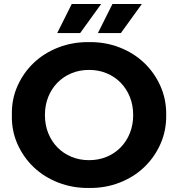

<svg xmlns="http://www.w3.org/2000/svg" viewBox="-20 -921 884 953"><path d="M39 -350Q37 -427 66.5 -493.5Q96 -560 147.5 -609Q199 -658 270 -685.5Q341 -713 422 -712Q503 -713 573.5 -685.5Q644 -658 695.5 -609Q747 -560 776.5 -493.5Q806 -427 805 -350Q806 -273 776.5 -206.5Q747 -140 695.5 -91Q644 -42 573.5 -14.5Q503 13 422 12Q341 13 270 -14.5Q199 -42 147.5 -91Q96 -140 66.5 -206.5Q37 -273 39 -350ZM641 -350Q641 -399 624.5 -440Q608 -481 578.5 -511Q549 -541 509 -557.5Q469 -574 422 -574Q375 -574 335 -557.5Q295 -541 265.5 -511Q236 -481 219.5 -440Q203 -399 203 -350Q203 -301 219.5 -260Q236 -219 265.5 -189Q295 -159 335 -142.5Q375 -126 422 -126Q469 -126 509 -142.5Q549 -159 578.5 -189Q608 -219 624.5 -260Q641 -301 641 -350ZM336 -901H482L378 -757H264ZM538 -901H684L580 -757H466Z"/></svg>

Font: CMG Sans
Style: Bold
Weight: 700
Designer: Julieta Ulanovsky
Foundry: Julieta Ulanovsky
Version: Version 7.200